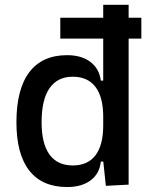

<svg xmlns="http://www.w3.org/2000/svg" viewBox="-20 -752 626 782"><path d="M225.6 -594.7V-679.7H555.7V-594.7ZM253.4 9.8Q151.9 9.8 99.4 -57.1Q46.9 -124 46.9 -253.9Q46.9 -388.7 99.4 -458Q151.9 -527.3 253.4 -527.3Q311.5 -527.3 347.9 -500Q384.3 -472.7 390.6 -423.8H430.7L400.4 -276.4Q400.4 -356.4 368.9 -397.9Q337.4 -439.5 276.4 -439.5Q213.9 -439.5 181.6 -392.6Q149.4 -345.7 149.4 -253.9Q149.4 -167 181.6 -122.6Q213.9 -78.1 276.4 -78.1Q337.4 -78.1 368.9 -119.6Q400.4 -161.1 400.4 -241.2L435.5 -93.8H390.6Q385.7 -44.9 349.4 -17.6Q313 9.8 253.4 9.8ZM411.1 4.9 400.4 -96.7V-732.4H503.9V0Z"/></svg>

Font: Cascadia Code
Style: Regular
Weight: 400
Monospace: yes
Designer: Aaron Bell
Foundry: Saja Typeworks
Version: Version 2106.017